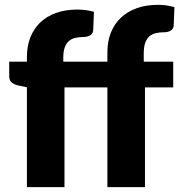

<svg xmlns="http://www.w3.org/2000/svg" viewBox="-20 -772 740 792"><path d="M91 0V-412L57 -419Q39.5 -423 28.8 -431.5Q18 -440 18 -456.5V-517.5H91V-537Q91 -581.5 105.2 -617.8Q119.5 -654 146.2 -679.5Q173 -705 211.5 -718.8Q250 -732.5 299 -732.5Q318 -732.5 334 -730.2Q350 -728 367.5 -723.5L364.5 -648Q363.5 -632 351.2 -625.8Q339 -619.5 326 -619.5Q305.5 -619.5 289.5 -615.5Q273.5 -611.5 262.8 -601.5Q252 -591.5 246.5 -574.8Q241 -558 241 -532.5V-517.5H423V-556.5Q423 -601 437.2 -637Q451.5 -673 478.2 -698.5Q505 -724 543.5 -738Q582 -752 631 -752Q650 -752 666 -749.8Q682 -747.5 699.5 -742.5L696.5 -667Q696 -659 692.5 -653.8Q689 -648.5 683.2 -645.2Q677.5 -642 671 -640.5Q664.5 -639 658 -639Q637.5 -639 621.5 -635Q605.5 -631 594.8 -620.8Q584 -610.5 578.5 -593.8Q573 -577 573 -551.5V-517.5H694.5V-411.5H578V0H423V-411.5H246V0Z"/></svg>

Font: Lato ExtraBold
Style: Regular
Weight: 800
Designer: Lukasz Dziedzic with Adam Twardoch and Botio Nikoltchev
Foundry: tyPoland Lukasz Dziedzic
Version: Version 2.015; 2015-08-06; http://www.latofonts.com/